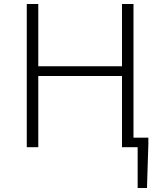

<svg xmlns="http://www.w3.org/2000/svg" viewBox="-20 -742 768 968"><path d="M674 0H595V-359H173V0H115V-722H173V-408H595V-722H653V-48H728V-17L721 206H674Z"/></svg>

Font: Nebula Sans Light
Style: Regular
Weight: 300
Designer: Paul D. Hunt for Adobe (as Source Sans)
Foundry: Nebula Entertainment & Broadcasting LLC
Version: Version 1.010